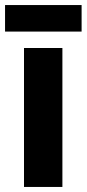

<svg xmlns="http://www.w3.org/2000/svg" viewBox="-36 -740 343 760"><path d="M287 -720H-16V-615H287ZM211 0V-550H59V0Z"/></svg>

Font: Noto Sans Khmer Condensed ExtraBold
Style: Regular
Weight: 800
Width: 3
Designer: Danh Hong and the Monotype Design Team
Foundry: Monotype Imaging Inc.
Version: Version 2.004